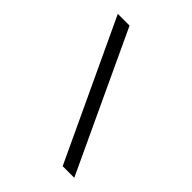

<svg xmlns="http://www.w3.org/2000/svg" viewBox="-196 -709 892 892"><g transform="rotate(45 250.0 -263.0)"><path d="M128.9 -604.5 447.3 77.1H371.1L51.8 -604.5Z"/></g></svg>

Font: BabelStone Marchen
Style: Regular
Weight: 400
Designer: Andrew West
Foundry: Andrew West
Version: Version 9.003 2021-11-11